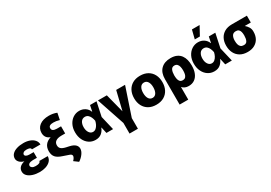

<svg xmlns="http://www.w3.org/2000/svg" viewBox="35 -1912 4572 3237"><g transform="rotate(-30 2321.0 -293.5)"><path d="M278.8 -333.5H359.4V-223.1H278.8Q255.9 -222.7 234.1 -217.5Q212.4 -212.4 198 -200.2Q183.6 -188 183.6 -167Q183.6 -146.5 206.1 -129.4Q228.5 -112.3 273.9 -112.3Q321.3 -112.3 343.8 -123.8Q366.2 -135.3 368.2 -156.7H531.2Q530.3 -100.6 494.9 -63.5Q459.5 -26.4 403.6 -8.3Q347.7 9.8 285.6 9.8Q211.4 9.8 151.4 -9.5Q91.3 -28.8 55.9 -64.2Q20.5 -99.6 20.5 -148.9Q20.5 -196.3 52.2 -229.7Q84 -263.2 146.5 -277.3Q90.3 -293 59.8 -325.4Q29.3 -357.9 28.8 -396.5Q29.3 -446.8 62.5 -481.7Q95.7 -516.6 153.6 -534.7Q211.4 -552.7 285.2 -552.7Q350.1 -552.7 403.8 -533.2Q457.5 -513.7 490 -476.8Q522.5 -439.9 523.4 -388.2H358.4Q356.9 -412.1 333.7 -421.4Q310.5 -430.7 274.9 -430.7Q233.4 -430.7 213.6 -415Q193.8 -399.4 193.4 -380.9Q193.8 -359.4 216.8 -346.4Q239.7 -333.5 278.8 -333.5Z M1038.1 -709 1012.7 -581.1Q945.8 -600.1 897 -599.6Q802.2 -600.6 802.2 -542Q802.2 -509.3 826.4 -494.6Q850.6 -480 898.9 -479.5H977.1V-340.3H904.8Q832.5 -340.3 793.7 -313.7Q754.9 -287.1 755.4 -236.3Q754.9 -194.3 781.7 -169.7Q808.6 -145 871.6 -130.4L930.7 -117.7Q1004.9 -101.1 1038.3 -68.6Q1071.8 -36.1 1071.3 7.8Q1070.3 56.2 1033.4 106.4Q996.6 156.7 942.4 191.9L859.9 130.9Q880.9 111.3 892.8 89.8Q904.8 68.4 904.8 53.2Q904.8 21 857.4 6.8L746.6 -31.2Q661.1 -58.6 624.3 -101.3Q587.4 -144 587.4 -217.3Q587.9 -361.8 733.4 -408.2Q636.2 -443.8 635.7 -545.9Q636.2 -634.8 703.4 -686Q770.5 -737.3 886.7 -737.3Q925.8 -737.3 962.9 -730.7Q1000 -724.1 1038.1 -709Z M1369.1 11.7Q1300.3 11.2 1246.3 -24.9Q1192.4 -61 1161.4 -125Q1130.4 -189 1130.4 -272.5Q1130.4 -356 1162.6 -418.9Q1194.8 -481.9 1249.3 -517.3Q1303.7 -552.7 1370.1 -552.7Q1433.6 -552.7 1482.2 -520.3Q1530.8 -487.8 1552.2 -431.6H1556.2L1579.6 -545.9H1706.1L1648.4 -272.9L1712.9 0H1584L1557.6 -119.6H1553.2Q1533.2 -64.5 1488 -26.4Q1442.9 11.7 1369.1 11.7ZM1298.8 -274.4Q1298.8 -210.4 1326.7 -168.9Q1354.5 -127.4 1398.9 -127.4Q1432.1 -127.4 1457.5 -149.4Q1482.9 -171.4 1499.5 -204.6Q1516.1 -237.8 1522.9 -271.5L1523.4 -272.9L1522.9 -274.4Q1516.1 -311 1501.7 -343.5Q1487.3 -376 1463.4 -396.5Q1439.5 -417 1403.3 -417.5Q1352.5 -417 1325.7 -377Q1298.8 -336.9 1298.8 -274.4Z M1733.4 -545.9H1906.7L2000.5 -180.7L2088.9 -545.9H2261.7L2079.1 -2.4V204.1H1916V-2.4Z M2554.7 10.3Q2468.8 10.3 2407.2 -25.1Q2345.7 -60.5 2312.7 -123.8Q2279.8 -187 2279.8 -271Q2279.8 -355 2312.7 -418.5Q2345.7 -481.9 2407.2 -517.3Q2468.8 -552.7 2554.7 -552.7Q2640.6 -552.7 2702.4 -517.3Q2764.2 -481.9 2797.1 -418.5Q2830.1 -355 2830.1 -271Q2830.1 -187 2797.1 -123.8Q2764.2 -60.5 2702.4 -25.1Q2640.6 10.3 2554.7 10.3ZM2555.7 -122.1Q2602.5 -122.1 2627.9 -163.1Q2653.3 -204.1 2653.3 -272Q2653.3 -339.8 2627.9 -380.1Q2602.5 -420.4 2555.7 -420.4Q2507.3 -420.4 2481.9 -380.1Q2456.5 -339.8 2456.5 -272Q2456.5 -204.1 2481.9 -163.1Q2507.3 -122.1 2555.7 -122.1Z M2891.6 203.1V-291Q2891.6 -417 2959.7 -484.9Q3027.8 -552.7 3147.9 -552.7Q3219.2 -552.7 3267.6 -529.8Q3315.9 -506.8 3344.7 -467.3Q3373.5 -427.7 3386 -377Q3398.4 -326.2 3398.4 -271V-261.2Q3398.4 -179.2 3373 -118.2Q3347.7 -57.1 3299.8 -23.7Q3252 9.8 3184.6 9.8Q3142.6 9.8 3112.1 -3.9Q3081.5 -17.6 3059.6 -43V203.1ZM3059.1 -272V-259.3Q3059.6 -227.1 3065.9 -196.3Q3072.3 -165.5 3090.6 -145.5Q3108.9 -125.5 3144.5 -125.5Q3180.7 -125.5 3199.5 -146.2Q3218.3 -167 3224.6 -198.2Q3231 -229.5 3231 -261.2V-271Q3231 -308.1 3223.1 -340.3Q3215.3 -372.6 3196 -392.3Q3176.8 -412.1 3142.6 -412.1Q3096.2 -412.1 3077.6 -372.1Q3059.1 -332 3059.1 -272Z M3681.6 11.7Q3612.8 11.2 3558.8 -24.9Q3504.9 -61 3473.9 -125Q3442.9 -189 3442.9 -272.5Q3442.9 -356 3475.1 -418.9Q3507.3 -481.9 3561.8 -517.3Q3616.2 -552.7 3682.6 -552.7Q3746.1 -552.7 3794.7 -520.3Q3843.3 -487.8 3864.7 -431.6H3868.7L3892.1 -545.9H4018.6L3960.9 -272.9L4025.4 0H3896.5L3870.1 -119.6H3865.7Q3845.7 -64.5 3800.5 -26.4Q3755.4 11.7 3681.6 11.7ZM3611.3 -274.4Q3611.3 -210.4 3639.2 -168.9Q3667 -127.4 3711.4 -127.4Q3744.6 -127.4 3770 -149.4Q3795.4 -171.4 3812 -204.6Q3828.6 -237.8 3835.4 -271.5L3835.9 -272.9L3835.4 -274.4Q3828.6 -311 3814.2 -343.5Q3799.8 -376 3775.9 -396.5Q3752 -417 3715.8 -417.5Q3665 -417 3638.2 -377Q3611.3 -336.9 3611.3 -274.4ZM3662.1 -620.6 3704.6 -790.5H3854L3761.2 -620.6Z M4066.9 -258.8V-269.5Q4067.4 -343.3 4097.7 -401.9Q4127.9 -460.4 4186.8 -494.4Q4245.6 -528.3 4331.5 -528.3H4623V-395.5H4504.9Q4539.1 -368.2 4562.3 -329.8Q4585.4 -291.5 4585 -249V-238.3Q4585.4 -166.5 4556.2 -110.6Q4526.9 -54.7 4470.2 -22.5Q4413.6 9.8 4332.5 9.8Q4246.6 9.8 4187.5 -25.4Q4128.4 -60.5 4097.9 -121.3Q4067.4 -182.1 4066.9 -258.8ZM4234.4 -269.5V-258.8Q4234.4 -220.7 4243.2 -189.9Q4252 -159.2 4273.2 -141.1Q4294.4 -123 4332.5 -123Q4382.3 -122.6 4400.1 -162.1Q4418 -201.7 4418 -258.8V-269.5Q4418 -303.7 4410.4 -332.5Q4402.8 -361.3 4384 -378.4Q4365.2 -395.5 4331.5 -395.5Q4276.9 -396 4255.6 -358.4Q4234.4 -320.8 4234.4 -269.5Z"/></g></svg>

Font: Inter Tight ExtraBold
Style: Regular
Weight: 800
Designer: Rasmus Andersson
Foundry: rsms
Version: Version 3.004; ttfautohint (v1.8.4.7-5d5b)